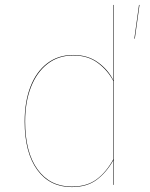

<svg xmlns="http://www.w3.org/2000/svg" viewBox="-20 -750 607 779"><path d="M442 -730V0H440V-100Q411 -49 371.5 -20Q332 9 271 9Q182 9 131 -61Q80 -131 80 -257Q80 -337 103.5 -398Q127 -459 171.5 -493Q216 -527 277 -527Q336 -527 377.5 -497Q419 -467 440 -424V-730ZM440 -104V-421Q417 -465 376.5 -495Q336 -525 277 -525Q217 -525 173 -491Q129 -457 105.5 -396.5Q82 -336 82 -257Q82 -132 132.5 -62.5Q183 7 271 7Q332 7 371.5 -22Q411 -51 440 -104ZM546 -730H544L525 -593H527Z"/></svg>

Font: FiraGO Two
Style: Regular
Weight: 100
Designer: bBox Type
Foundry: bBox Type GmbH
Version: Version 1.001